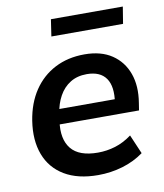

<svg xmlns="http://www.w3.org/2000/svg" viewBox="-80 -755 708 831"><g transform="rotate(-10 274.0 -340.0)"><path d="M285 10Q196 10 137.5 -25Q79 -60 55 -123.5Q31 -187 44 -271Q56 -347 92.5 -401.5Q129 -456 186 -485.5Q243 -515 316 -515Q389 -515 436.5 -483Q484 -451 504 -395.5Q524 -340 512 -267L507 -235H140L150 -301H429L410 -285Q421 -356 395.5 -392.5Q370 -429 311 -429Q269 -429 238.5 -410Q208 -391 189.5 -357.5Q171 -324 165 -282L160 -249Q149 -171 183.5 -128.5Q218 -86 301 -86Q340 -86 377.5 -97.5Q415 -109 450 -135L486 -51Q445 -21 393 -5.5Q341 10 285 10ZM189 -616 200 -690H516L504 -616Z"/></g></svg>

Font: Mulish ExtraLight
Style: Italic
Weight: 200
Italic angle: -9°
Designer: Vernon Adams
Foundry: Vernon Adams
Version: Version 3.603